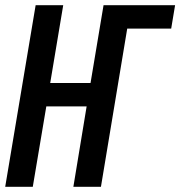

<svg xmlns="http://www.w3.org/2000/svg" viewBox="-20 -718 693 738"><path d="M117 -698H223L173 -399H328L378 -698H653L638 -608H469L368 0H262L313 -309H158L106 0H0Z"/></svg>

Font: IBM Plex Mono Medium
Style: Italic
Weight: 500
Italic angle: -9°
Monospace: yes
Designer: Mike Abbink, Paul van der Laan, Pieter van Rosmalen
Foundry: Bold Monday
Version: Version 2.3